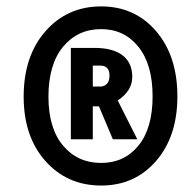

<svg xmlns="http://www.w3.org/2000/svg" viewBox="-20 -781 569 594"><path d="M293 -761.2Q397 -761.2 462.9 -684.6Q528.8 -607.9 528.8 -482.9Q528.8 -358.9 462.9 -283Q397 -207 293 -207Q188 -207 120.6 -282.7Q53.2 -358.4 53.2 -481.9Q53.2 -607.4 120.6 -684.3Q188 -761.2 293 -761.2ZM293 -276.9Q364.7 -276.9 408.4 -330.6Q452.1 -384.3 452.1 -482.9Q452.1 -581.5 408.2 -636.2Q364.3 -690.9 293 -690.9Q220.2 -690.9 175 -636.2Q129.9 -581.5 129.9 -481.9Q129.9 -384.3 175 -330.6Q220.2 -276.9 293 -276.9ZM344.2 -470.2 404.8 -350.1H329.1L286.1 -452.1H267.1V-350.1H199.2V-632.8H272Q329.1 -632.8 359.1 -609.9Q389.2 -586.9 389.2 -543Q389.2 -500 344.2 -470.2ZM267.1 -578.1V-513.2H290Q302.2 -513.2 310.5 -521.5Q318.8 -529.8 318.8 -546.9Q318.8 -578.1 290 -578.1Z"/></svg>

Font: Fira Sans Compressed ExtraBold
Style: Italic
Weight: 800
Width: 3
Italic angle: -8°
Designer: Carrois Corporate & Edenspiekermann AG
Foundry: Carrois Corporate GbR & Edenspiekermann AG
Version: Version 4.203;PS 004.203;hotconv 1.0.88;makeotf.lib2.5.64775